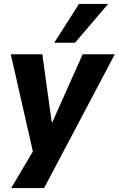

<svg xmlns="http://www.w3.org/2000/svg" viewBox="-20 -780 606 980"><path d="M37 180 158 -24V38L35 -503H196L244 -156H247L402 -503H566L205 180ZM257 -562 383 -760H532L363 -562Z"/></svg>

Font: Nunito Sans 7pt SemiCondensed ExtraBold
Style: Italic
Weight: 800
Width: 4
Italic angle: -9°
Designer: Vernon Adams
Foundry: Vernon Adams
Version: Version 3.101;gftools[0.9.27]